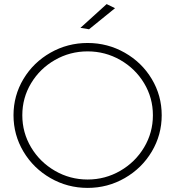

<svg xmlns="http://www.w3.org/2000/svg" viewBox="-20 -914 856 938"><path d="M501 -894 542 -874 415 -771 373 -778ZM770 -351Q770 -255 721.5 -173.5Q673 -92 589.5 -44Q506 4 408 4Q310 4 226.5 -44Q143 -92 94.5 -173.5Q46 -255 46 -351Q46 -447 94.5 -528Q143 -609 226.5 -656.5Q310 -704 408 -704Q506 -704 589.5 -656.5Q673 -609 721.5 -528Q770 -447 770 -351ZM89 -351Q89 -266 132 -194Q175 -122 248.5 -79.5Q322 -37 408 -37Q494 -37 567.5 -79.5Q641 -122 684 -194Q727 -266 727 -351Q727 -436 684 -507.5Q641 -579 567.5 -621Q494 -663 408 -663Q322 -663 248.5 -621Q175 -579 132 -507.5Q89 -436 89 -351Z"/></svg>

Font: TypoPRO Montserrat
Style: Regular
Weight: 275
Designer: Julieta Ulanovsky
Foundry: Julieta Ulanovsky
Version: Version 6.001